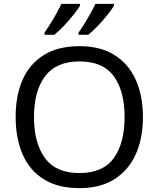

<svg xmlns="http://www.w3.org/2000/svg" viewBox="-20 -964 821 994"><path d="M720 -358Q720 -247 682.5 -164.5Q645 -82 572 -36Q499 10 391 10Q280 10 206.5 -36Q133 -82 97 -165Q61 -248 61 -359Q61 -469 97 -551Q133 -633 206.5 -679Q280 -725 392 -725Q499 -725 572 -679.5Q645 -634 682.5 -551.5Q720 -469 720 -358ZM156 -358Q156 -223 213 -145.5Q270 -68 391 -68Q513 -68 569 -145.5Q625 -223 625 -358Q625 -493 569 -569.5Q513 -646 392 -646Q271 -646 213.5 -569.5Q156 -493 156 -358ZM570 -934Q560 -917 537 -888Q514 -859 487 -830.5Q460 -802 437 -784H387V-796Q401 -815 417 -841Q433 -867 448.5 -894.5Q464 -922 474 -944H570ZM394 -934Q384 -917 361 -888Q338 -859 311 -830.5Q284 -802 261 -784H211V-796Q232 -825 257 -867.5Q282 -910 298 -944H394Z"/></svg>

Font: Noto Sans Ogham
Style: Regular
Weight: 400
Designer: Monotype Design Team
Foundry: Monotype Imaging Inc.
Version: Version 2.001; ttfautohint (v1.8.4.7-5d5b)